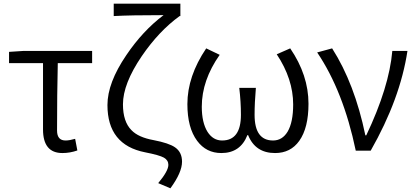

<svg xmlns="http://www.w3.org/2000/svg" viewBox="-20 -816 2249 1040"><path d="M213 -115V-474H29V-535L105 -540H479V-474H293Q289 -306 289 -109Q289 -55 335 -55Q356 -55 387 -64L399 -1Q359 13 318 13Q213 13 213 -115Z M837 176Q892 110 892 77Q892 52 868 38Q843 24 766 9Q562 -31 562 -247Q562 -367 664 -517Q753 -649 866 -734Q686 -734 596 -729V-796H957V-729H953Q841 -648 748 -512Q646 -362 646 -251Q646 -157 692 -111Q729 -72 812 -57Q895 -41 928 -18Q966 8 966 60Q966 118 903 204Z M1048 -53Q995 -124 995 -252Q995 -403 1097 -554L1170 -519Q1073 -381 1073 -238Q1073 -152 1104 -102Q1134 -55 1183 -55Q1285 -55 1285 -194Q1285 -265 1276 -340H1366Q1359 -259 1359 -194Q1359 -55 1459 -55Q1509 -55 1538 -103Q1568 -154 1568 -250Q1568 -388 1479 -522L1552 -554Q1651 -409 1651 -254Q1651 -123 1601 -53Q1554 13 1470 13Q1363 13 1324 -84H1320Q1282 13 1179 13Q1097 13 1048 -53Z M1907 0Q1840 -322 1698 -532L1779 -554Q1901 -363 1959 -83H1964Q2088 -344 2105 -540H2187Q2148 -281 1988 0Z"/></svg>

Font: Source Han Sans CN Normal
Style: Regular
Weight: 350
Designer: Ryoko NISHIZUKA 西塚涼子 (kana, bopomofo & ideographs); Paul D. Hunt (Latin, Greek & Cyrillic); Sandoll Communications 산돌커뮤니
Foundry: Adobe
Version: Version 2.004;hotconv 1.0.118;makeotfexe 2.5.65603